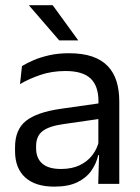

<svg xmlns="http://www.w3.org/2000/svg" viewBox="-20 -703 534 734"><path d="M436 0H355.5L359 -118.5L356 -131V-286.5L356.5 -315Q356.5 -374.5 326.2 -403Q296 -431.5 230.5 -431.5Q178 -431.5 134.2 -416.5Q90.5 -401.5 56.5 -381.5L64 -450.5Q83 -462 109.2 -473.2Q135.5 -484.5 169.2 -492Q203 -499.5 243.5 -499.5Q296 -499.5 332.8 -486.8Q369.5 -474 392.2 -450Q415 -426 425.5 -392Q436 -358 436 -316ZM187.5 10.5Q115 10.5 76.2 -24.8Q37.5 -60 37.5 -125.5V-140Q37.5 -207.5 79.2 -240.8Q121 -274 212 -287L366.5 -309L371 -250L222 -228.5Q166 -220.5 142 -201.2Q118 -182 118 -144.5V-136.5Q118 -98 141.8 -77.5Q165.5 -57 213 -57Q255 -57 285 -71.5Q315 -86 333.5 -110.5Q352 -135 358.5 -165L371 -110H355.5Q348.5 -78 329.2 -50.5Q310 -23 275.5 -6.2Q241 10.5 187.5 10.5ZM278.5 -549.5 181.5 -683H91.5V-681.5L206.5 -548.5H278.5Z"/></svg>

Font: Anek Kannada Medium
Style: Regular
Weight: 400
Version: Version 1.003